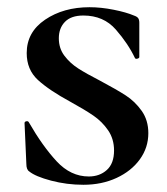

<svg xmlns="http://www.w3.org/2000/svg" viewBox="-20 -500 462 532"><path d="M258 -276Q303 -252 328.5 -235.5Q354 -219 372.5 -193Q391 -167 391 -131Q391 -91 367.5 -58.5Q344 -26 303 -7Q262 12 211 12Q165 12 121.5 0.5Q78 -11 61 -25Q53 -30 53 -46L48 -159Q48 -163 53 -164Q58 -165 60 -161Q98 -95 137 -53Q176 -11 226 -11Q256 -11 276 -29Q296 -47 296 -83Q296 -115 279.5 -139Q263 -163 239 -179.5Q215 -196 175 -218Q116 -250 85 -278.5Q54 -307 54 -353Q54 -411 105 -445.5Q156 -480 228 -480Q260 -480 295 -473Q330 -466 351 -457Q360 -454 363 -449.5Q366 -445 366 -437V-342Q366 -339 361 -337.5Q356 -336 354 -339Q335 -379 301 -418Q267 -457 211 -457Q177 -457 160 -439.5Q143 -422 143 -394Q143 -366 158.5 -345.5Q174 -325 196.5 -310.5Q219 -296 258 -276Z"/></svg>

Font: Cormorant SC
Style: Bold
Weight: 700
Designer: Christian Thalmann (Catharsis Fonts)
Foundry: Catharsis Fonts
Version: Version 4.000